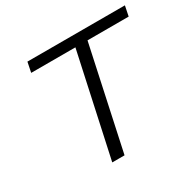

<svg xmlns="http://www.w3.org/2000/svg" viewBox="-145 -816 990 974"><g transform="rotate(-30 350.0 -329.0)"><path d="M376 -599H117L129 -658H700L688 -599H447L318 0H246Z"/></g></svg>

Font: LXGW Bright GB
Style: Italic
Weight: 400
Italic angle: -12°
Designer: Christian Thalmann (Catharsis Fonts)
Foundry: LXGW / Christian Thalmann (Catharsis Fonts) / Fontworks Inc.
Version: Version 5.510